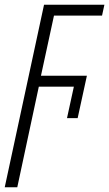

<svg xmlns="http://www.w3.org/2000/svg" viewBox="-68 -551 461 811"><path d="M5 240 96 -185H244L215 -52H260L299 -231H105L160 -485H363L373 -531H118L-48 240Z"/></svg>

Font: Noto Sans Display Condensed Light
Style: Italic
Weight: 300
Width: 3
Designer: Monotype Design team
Foundry: Monotype Imaging Inc.
Version: 1.000